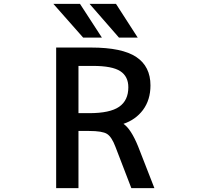

<svg xmlns="http://www.w3.org/2000/svg" viewBox="-20 -979 1040 1000"><path d="M388.7 -296.9V1H272.5V-731.4H454.1Q616.2 -731.4 689.9 -682.1Q763.7 -632.8 763.7 -534.2Q763.7 -459 724.6 -406.2Q686.5 -355.5 623 -334Q662.1 -307.6 699.2 -216.8L784.2 1H664.1L581.1 -214.8Q561.5 -266.6 537.1 -281.7Q512.7 -296.9 444.3 -296.9ZM463.9 -635.7H388.7V-389.6H444.3Q552.7 -389.6 600.6 -422.9Q648.4 -456.1 648.4 -524.4Q648.4 -581.1 606.4 -608.4Q564.5 -635.7 463.9 -635.7ZM584 -959 697.3 -783.2H599.6L446.3 -959ZM396.5 -959 510.7 -783.2H413.1L257.8 -959Z"/></svg>

Font: GenEi Gothic M SemiBold
Style: Regular
Weight: 500
Designer: o_tamon (Modified); [Source Han Sans]
Ryoko NISHIZUKA  (kana & ideographs); Paul D. Hunt (Latin, Greek & Cyrillic); Wenl
Version: Version 1.1a;Original Version 1.004